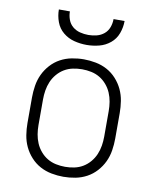

<svg xmlns="http://www.w3.org/2000/svg" viewBox="-85 -815 720 892"><g transform="rotate(10 275.0 -369.0)"><path d="M275 12Q247 12 218.5 6.5Q190 1 165 -12.5Q140 -26 120.5 -47.5Q101 -69 89 -94.5Q77 -120 72.5 -148.5Q68 -177 68 -205V-325Q68 -353 72.5 -381.5Q77 -410 89 -435.5Q101 -461 120.5 -482.5Q140 -504 165 -517.5Q190 -531 218.5 -536.5Q247 -542 275 -542Q303 -542 331.5 -536.5Q360 -531 385 -517.5Q410 -504 429.5 -482.5Q449 -461 461 -435.5Q473 -410 477.5 -381.5Q482 -353 482 -325V-205Q482 -177 477.5 -148.5Q473 -120 461 -94.5Q449 -69 429.5 -47.5Q410 -26 385 -12.5Q360 1 331.5 6.5Q303 12 275 12ZM275 -35Q297 -35 318.5 -39.5Q340 -44 358.5 -55Q377 -66 391.5 -83Q406 -100 414.5 -120Q423 -140 426.5 -161.5Q430 -183 430 -205V-325Q430 -347 426.5 -368.5Q423 -390 414.5 -410Q406 -430 391.5 -447Q377 -464 358.5 -475Q340 -486 318.5 -490.5Q297 -495 275 -495Q253 -495 231.5 -490.5Q210 -486 191.5 -475Q173 -464 158.5 -447Q144 -430 135.5 -410Q127 -390 123.5 -368.5Q120 -347 120 -325V-205Q120 -183 123.5 -161.5Q127 -140 135.5 -120Q144 -100 158.5 -83Q173 -66 191.5 -55Q210 -44 231.5 -39.5Q253 -35 275 -35ZM275 -610Q245 -610 216 -617.5Q187 -625 164 -644Q141 -663 130.5 -691.5Q120 -720 120 -750H172Q172 -730 179 -711Q186 -692 201 -679.5Q216 -667 235.5 -662Q255 -657 275 -657Q295 -657 314.5 -662Q334 -667 349 -679.5Q364 -692 371 -711Q378 -730 378 -750H430Q430 -720 419.5 -691.5Q409 -663 386 -644Q363 -625 334 -617.5Q305 -610 275 -610Z"/></g></svg>

Font: Lode Dark
Style: Regular
Weight: 400
Monospace: yes
Designer: Belleve Invis
Foundry: Belleve Invis
Version: Version 29.2.0; ttfautohint (v1.8.3)